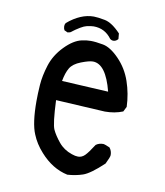

<svg xmlns="http://www.w3.org/2000/svg" viewBox="-74 -696 648 752"><g transform="rotate(10 250.0 -320.0)"><path d="M244 -6Q183 -19 135 -73Q107 -104 93 -139Q75 -181 75 -269Q75 -298 77.5 -334Q80 -370 93.5 -413Q107 -456 141.5 -491.5Q176 -527 209 -534Q226 -538 244 -538Q263 -538 293 -532.5Q323 -527 357.5 -491.5Q392 -456 408.5 -408Q425 -360 427 -308L417 -288Q385 -275 346 -275L150 -286Q154 -192 164 -170.5Q174 -149 194.5 -124Q215 -99 248 -88Q262 -83 273 -83Q288 -83 300 -95Q312 -107 333 -140Q345 -149 362 -149Q367 -149 388 -140Q398 -128 398 -111Q398 -103 384 -75Q333 -27 304.5 -17.5Q276 -8 244 -6ZM345 -354Q318 -460 266 -460Q251 -460 220 -448Q189 -436 177.5 -416.5Q166 -397 160 -364ZM330 -554Q323 -554 317 -559Q290 -596 245 -596Q236 -596 217.5 -592Q199 -588 158 -557L148 -555L135 -561Q131 -568 131 -577Q131 -584 135 -590Q187 -634 239 -634Q254 -634 283 -628.5Q312 -623 347 -586L349 -564Q341 -554 330 -554Z"/></g></svg>

Font: Xiaolai SC
Style: Regular
Weight: 400
Designer: Nozomi Seto 瀬戸のぞみ
Version: Version 3.11;December 4, 2020;FontCreator 13.0.0.2613 64-bit